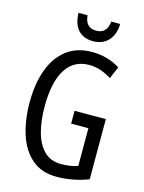

<svg xmlns="http://www.w3.org/2000/svg" viewBox="-135 -997 816 1086"><g transform="rotate(15 272.5 -454.0)"><path d="M308 -377H491V-25Q401 10 304 10Q217 10 160.5 -38.5Q104 -87 77 -170.5Q50 -254 50 -359Q50 -466 79.5 -548Q109 -630 169 -677Q229 -724 320 -724Q409 -724 483 -678L453 -607Q387 -649 322 -649Q232 -649 185 -574.5Q138 -500 138 -357Q138 -275 155.5 -209Q173 -143 211.5 -104.5Q250 -66 311 -66Q367 -66 409 -81V-302H308ZM430 -918Q429 -856 395.5 -820Q362 -784 306 -784Q251 -784 219.5 -817.5Q188 -851 186 -918H239Q245 -846 308 -846Q371 -846 378 -918Z"/></g></svg>

Font: Noto Sans Malayalam ExtraCondensed
Style: Regular
Weight: 400
Width: 2
Designer: Jelle Bosma - Monotype Design Team
Foundry: Monotype Imaging Inc.
Version: Version 2.104; ttfautohint (v1.8.4.7-5d5b)